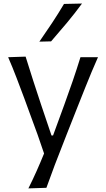

<svg xmlns="http://www.w3.org/2000/svg" viewBox="-20 -838 587 1063"><path d="M137.2 205 236.9 201.8Q256.9 145.3 283.3 75.4Q309.7 5.5 349.4 -94.4L407.3 -241Q433.5 -306.6 452.1 -353.5Q470.8 -400.3 487.2 -439.6Q503.7 -478.8 522.5 -521.3H425.5Q405 -455.2 382.7 -390Q360.4 -324.8 335.9 -257.9L273.7 -87.9H265.1L207.8 -257.6Q185.1 -326.2 163.9 -391.3Q142.7 -456.4 121.8 -524.5L25.1 -521.3Q49.4 -465.4 71.8 -406.7Q94.2 -348.1 115.2 -291.7L149.7 -197.2Q168.5 -147.1 187.7 -93.7Q206.9 -40.3 224 11.8Q204.4 60 182.9 108.4Q161.3 156.9 137.2 205ZM198 -607.4 262.9 -609Q308 -660.6 351.3 -712.6Q394.6 -764.6 434 -818.4L334.3 -816.2Q303.3 -763.8 268.9 -711.8Q234.5 -659.9 198 -607.4Z"/></svg>

Font: Pinar FD VF
Style: Regular
Weight: 300
Designer: Amin Abedi
Version: Version 2.000